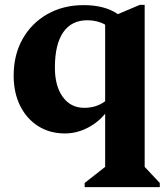

<svg xmlns="http://www.w3.org/2000/svg" viewBox="-20 -532 677 787"><path d="M246 15Q184 15 136.5 -15Q89 -45 62.5 -98.5Q36 -152 36 -222Q36 -307 72.5 -372Q109 -437 174 -474Q239 -511 323 -511Q410 -511 463 -474L553 -512H573V152L635 218V235H327V218L411 152V-66Q381 -29 337 -7Q293 15 246 15ZM205 -255Q205 -179 237.5 -134.5Q270 -90 325 -90Q375 -90 411 -117V-431Q379 -449 338 -449Q273 -449 239 -399.5Q205 -350 205 -255Z"/></svg>

Font: Platypi
Style: Bold
Weight: 700
Designer: David Sargent
Foundry: Bolt Cutter Type
Version: Version 1.200; ttfautohint (v1.8.4.7-5d5b)